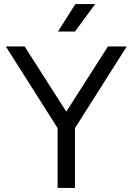

<svg xmlns="http://www.w3.org/2000/svg" viewBox="-20 -930 656 950"><path d="M325 -351H291L514 -700H607L351 -296V0H265V-296L9 -700H102ZM267 -774 353 -910H451L351 -774Z"/></svg>

Font: SUSE Thin
Style: Regular
Weight: 400
Version: Version 1.000